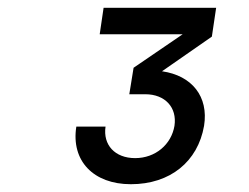

<svg xmlns="http://www.w3.org/2000/svg" viewBox="-20 -850 640 493"><path d="M316 -377C417 -377 488 -435 504 -527C516 -602 473 -656 396 -667L524 -756L535 -830H246L236 -762H449L323 -676L312 -608H353C404 -608 435 -574 428 -527C420 -479 379 -444 327 -444C275 -444 244 -478 251 -525H176C162 -437 220 -377 316 -377Z"/></svg>

Font: JetBrains Mono Medium
Style: Italic
Weight: 436
Italic angle: -9°
Monospace: yes
Designer: Philipp Nurullin, Konstantin Bulenkov
Foundry: JetBrains
Version: Version 2.305